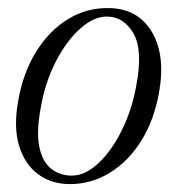

<svg xmlns="http://www.w3.org/2000/svg" viewBox="-20 -458 448 486"><path d="M257 -437.5Q329.5 -436 364.5 -377Q399.5 -318 382.5 -223.5Q370 -153.5 337.5 -101.5Q305 -49.5 258.2 -20.8Q211.5 8 156.5 8Q110.5 8 76.8 -16.8Q43 -41.5 28.5 -88.5Q14 -135.5 26 -202.5Q38.5 -274.5 72 -328Q105.5 -381.5 153.2 -410.2Q201 -439 257 -437.5ZM161.5 -13.5Q195.5 -13.5 229 -44.8Q262.5 -76 288.2 -128Q314 -180 325 -241.5Q342 -331 318.2 -372.8Q294.5 -414.5 253.5 -416Q219 -417.5 183.8 -386.2Q148.5 -355 121.2 -302Q94 -249 83 -184.5Q71.5 -122.5 79.8 -85Q88 -47.5 110 -30.5Q132 -13.5 161.5 -13.5Z"/></svg>

Font: Fraunces 144pt S050 Light
Style: Italic
Weight: 300
Italic angle: -16°
Version: Version 1.000; ttfautohint (v1.8.3)